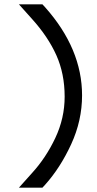

<svg xmlns="http://www.w3.org/2000/svg" viewBox="-20 -718 444 882"><path d="M127 -631 67 -698H175L187 -685Q357 -494 357 -280Q357 -164 307 -55.5Q257 53 187 131L175 144H67L127 77Q191 7 234 -84Q277 -175 277 -274Q277 -379 239 -464Q201 -549 127 -631Z"/></svg>

Font: Nordica Advanced
Style: RegularExtended
Weight: 300
Version: Version 1.07